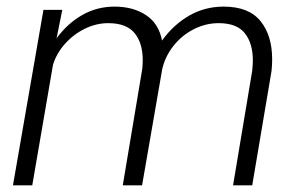

<svg xmlns="http://www.w3.org/2000/svg" viewBox="-20 -558 900 578"><path d="M139.6 -363.3 77.1 0H19L110.8 -528.3H167.5L150.4 -442.9Q183.6 -487.8 227.8 -512.9Q272 -538.1 325.2 -538.1Q380.4 -538.1 419.2 -512.7Q458 -487.3 467.8 -436Q502.4 -483.9 549.6 -511Q596.7 -538.1 653.3 -538.1Q728.5 -538.1 763.9 -494.9Q799.3 -451.7 799.3 -379.4Q799.3 -360.4 797.4 -344.2L739.3 0H681.6L739.3 -345.2Q741.2 -365.7 741.2 -375.5Q741.2 -427.7 717 -458Q692.9 -488.3 638.2 -488.3Q599.1 -488.3 563.2 -470Q527.3 -451.7 502.2 -419.9Q477.1 -388.2 468.3 -349.6L407.7 0H349.6L408.2 -350.1Q409.7 -364.3 409.7 -377Q409.7 -428.7 385 -458.5Q360.4 -488.3 305.7 -488.3Q270 -488.3 235.8 -471.7Q201.7 -455.1 176 -426.5Q150.4 -397.9 139.6 -363.3Z"/></svg>

Font: Mardoto Light
Style: Italic
Weight: 300
Italic angle: -12°
Designer: Christian Robertson, Vahan Hovhannisyan
Foundry: Google
Version: Version 1.000